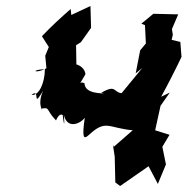

<svg xmlns="http://www.w3.org/2000/svg" viewBox="-20 -585 626 641"><path d="M331 -272C325 -275 264 -269 262 -307C236 -322 224 -262 264 -335C267 -335 265 -361 235 -370L234 -434L250 -444L284 -492L282 -565L218 -535L216 -555C183 -526 150 -496 120 -464L143 -428L131 -399L135 -357C97 -337 79 -352 130 -354C129 -306 110 -265 85 -268C117 -294 85 -217 124 -282C101 -232 129 -208 117 -222C149 -228 131 -220 167 -183C187 -229 202 -174 188 -210C195 -152 196 -172 193 -202C204 -152 249 -172 263 -192C253 -122 260 -120 275 -133C334 -188 339 -158 423 -150L360 -95L357 -101L363 -62L365 24L381 36L476 -30L507 29L534 -36L522 -95L546 -135L498 -150L516 -232L547 -276L518 -262C542 -306 564 -349 586 -395L582 -445L553 -452L557 -469L554 -488L575 -537L492 -539L452 -506L464 -501L467 -440L448 -417L433 -340L455 -358L386 -274C359 -276 368 -305 318 -275Z"/></svg>

Font: Asimov Aggro
Style: It
Weight: 500
Designer: Google
Version: Version 2.000980; 2014